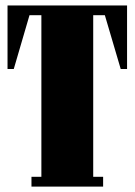

<svg xmlns="http://www.w3.org/2000/svg" viewBox="-20 -689 497 709"><path d="M449.2 -668.9V-434.1H425.8L367.2 -632.8H324.2V-36.1H360.8V0H96.2V-36.1H132.8V-632.8H88.9L30.8 -434.1H7.8V-668.9Z"/></svg>

Font: Lletraferida
Style: Heavy
Weight: 900
Designer: Josep Patau Bellart
Foundry: Josep Patau Bellart
Version: Version 1.000